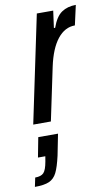

<svg xmlns="http://www.w3.org/2000/svg" viewBox="-143 -564 518 900"><g transform="rotate(-10 116.5 -114.5)"><path d="M98 -510H176L165 -429H171Q189 -480 217 -499Q245 -518 285 -518L264 -424Q216 -424 181 -380Q146 -336 128 -252L75 0H-9ZM17 180 21 156H-14L4 62H98L78 163Q66 216 53 242Q40 268 16.5 278.5Q-7 289 -52 289L-43 246Q-15 246 -2.5 233Q10 220 17 180Z"/></g></svg>

Font: Saira Ultra Condensed SemiBold
Style: Italic
Weight: 600
Width: 1
Italic angle: -12°
Designer: Hector Gatti with collaboration of the Omnibus-Type team
Foundry: Omnibus-Type
Version: Version 1.001; ttfautohint (v1.8)